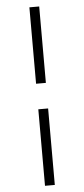

<svg xmlns="http://www.w3.org/2000/svg" viewBox="-62 -770 439 1001"><g transform="rotate(-5 157.5 -269.0)"><path d="M183.1 -335.9V-735.8H131.8V-335.9ZM183.1 198.2V-202.1H131.8V198.2Z"/></g></svg>

Font: Galatia SIL
Style: Regular
Weight: 400
Designer: Development by SIL's NRSI team
Version: Version 2.1